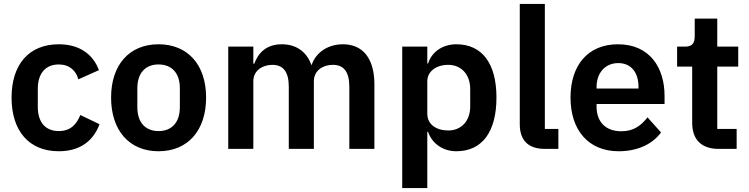

<svg xmlns="http://www.w3.org/2000/svg" viewBox="-20 -760 3825 980"><path d="M280 12C381 12 454 -34 488 -126L390 -173C371 -126 341 -91 280 -91C209 -91 173 -140 173 -213V-308C173 -381 209 -431 280 -431C335 -431 368 -399 380 -355L485 -402C454 -484 385 -534 280 -534C126 -534 39 -429 39 -262C39 -94 126 12 280 12Z M789 12C939 12 1032 -94 1032 -262C1032 -429 939 -534 789 -534C640 -534 547 -429 547 -262C547 -94 640 12 789 12ZM789 -91C723 -91 681 -134 681 -213V-310C681 -388 723 -431 789 -431C856 -431 898 -388 898 -310V-213C898 -134 856 -91 789 -91Z M1273 0V-345C1273 -401 1321 -429 1370 -429C1427 -429 1454 -392 1454 -317V0H1582V-345C1582 -401 1629 -429 1679 -429C1736 -429 1763 -392 1763 -317V0H1891V-330C1891 -460 1833 -534 1731 -534C1648 -534 1590 -487 1571 -429H1569C1544 -499 1489 -534 1418 -534C1340 -534 1298 -490 1278 -435H1273V-522H1145V0Z M2033 200H2161V-87H2165C2185 -28 2240 12 2309 12C2441 12 2514 -87 2514 -262C2514 -436 2441 -534 2309 -534C2240 -534 2184 -496 2165 -436H2161V-522H2033ZM2268 -94C2207 -94 2161 -125 2161 -179V-345C2161 -396 2207 -429 2268 -429C2334 -429 2380 -380 2380 -306V-216C2380 -142 2334 -94 2268 -94Z M2830 0V-102H2761V-740H2633V-126C2633 -46 2674 0 2761 0Z M3138 12C3235 12 3311 -25 3354 -84L3285 -161C3253 -120 3215 -90 3152 -90C3068 -90 3025 -141 3025 -216V-229H3372V-271C3372 -414 3297 -534 3134 -534C2981 -534 2892 -427 2892 -262C2892 -95 2984 12 3138 12ZM3136 -438C3202 -438 3239 -389 3239 -317V-308H3025V-316C3025 -388 3069 -438 3136 -438Z M3648 0H3740V-102H3641V-420H3748V-522H3641V-665H3526V-576C3526 -540 3514 -522 3476 -522H3436V-420H3513V-133C3513 -48 3560 0 3648 0Z"/></svg>

Font: IBM Plex Thai SemiBold
Style: Regular
Weight: 600
Designer: Mike Abbink, Paul van der Laan, Pieter van Rosmalen, Ben Mitchell, Mark Frömberg
Foundry: Bold Monday
Version: Version 1.0